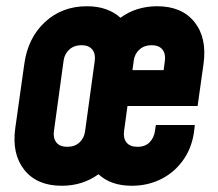

<svg xmlns="http://www.w3.org/2000/svg" viewBox="-20 -583 700 616"><path d="M178 13Q98.5 13 58 -38Q17.5 -89 29 -172L58 -378Q69.5 -461.5 124.2 -512.2Q179 -563 259 -563Q293.5 -563 320.5 -553.2Q347.5 -543.5 366.5 -526Q391.5 -544.5 421.5 -553.8Q451.5 -563 484 -563Q563.5 -563 604 -512.2Q644.5 -461.5 633 -378L614 -243H389L378 -162Q375 -139.5 386 -125.8Q397 -112 421 -112Q446 -112 460 -126.5Q474 -141 477 -162L480 -182H605L604 -172Q598.5 -114.5 570.2 -73Q542 -31.5 498.5 -9.2Q455 13 403 13Q335.5 13 296 -24Q245 13 178 13ZM196 -112Q219.5 -112 234.8 -125.8Q250 -139.5 253 -162L284 -388Q287 -410.5 276 -424.2Q265 -438 241 -438Q218 -438 202.5 -424.2Q187 -410.5 184 -388L153 -162Q150 -139.5 161 -125.8Q172 -112 196 -112ZM405 -358H505L509 -388Q512 -410.5 501 -424.2Q490 -438 466 -438Q443 -438 427.5 -424.2Q412 -410.5 409 -388Z"/></svg>

Font: Mohave
Style: Bold Italic
Weight: 700
Italic angle: -8°
Designer: Gumpita Rahayu
Foundry: Tokotype
Version: Version 2.003; ttfautohint (v1.8.3)